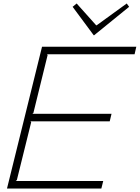

<svg xmlns="http://www.w3.org/2000/svg" viewBox="-20 -1077 799 1097"><path d="M569.8 -43 559.1 0H20L220.2 -810.1H758.8L749 -767.1H249L252 -762.2L170.9 -432.1L165 -426.8H617.2L606.9 -383.8H153.8L158.2 -378.9L76.2 -47.9L69.8 -43ZM704.1 -1057.1 717.8 -1038.1 517.1 -875 515.1 -876 395 -1038.1 418 -1057.1 529.8 -932.1 533.2 -933.1Z"/></svg>

Font: Sinkin Sans 200 X Light Italic
Style: Regular
Weight: 200
Italic angle: -112°
Designer: Keith Bates
Foundry: K-Type
Version: Sinkin Sans (version 1.0)  by Keith Bates   •   © 2014   www